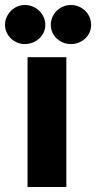

<svg xmlns="http://www.w3.org/2000/svg" viewBox="-54 -747 384 767"><path d="M211 -518.5V0H56V-518.5ZM310 -647.5Q310 -631.5 303.8 -617.5Q297.5 -603.5 286.5 -593.2Q275.5 -583 260.8 -577Q246 -571 229 -571Q212.5 -571 198 -577Q183.5 -583 172.5 -593.2Q161.5 -603.5 155.2 -617.5Q149 -631.5 149 -647.5Q149 -664 155.2 -678.5Q161.5 -693 172.5 -703.8Q183.5 -714.5 198 -720.8Q212.5 -727 229 -727Q246 -727 260.8 -720.8Q275.5 -714.5 286.5 -703.8Q297.5 -693 303.8 -678.5Q310 -664 310 -647.5ZM127 -647.5Q127 -631.5 120.5 -617.5Q114 -603.5 102.8 -593.2Q91.5 -583 76.8 -577Q62 -571 45 -571Q29 -571 14.8 -577Q0.5 -583 -10.2 -593.2Q-21 -603.5 -27.5 -617.5Q-34 -631.5 -34 -647.5Q-34 -664 -27.5 -678.5Q-21 -693 -10.2 -703.8Q0.5 -714.5 14.8 -720.8Q29 -727 45 -727Q62 -727 76.8 -720.8Q91.5 -714.5 102.8 -703.8Q114 -693 120.5 -678.5Q127 -664 127 -647.5Z"/></svg>

Font: Lato
Style: Regular
Weight: 900
Designer: Lukasz Dziedzic with Adam Twardoch and Botio Nikoltchev
Foundry: tyPoland Lukasz Dziedzic
Version: Version 2.010; 2014-09-01; http://www.latofonts.com/; ttfaut